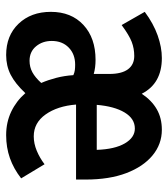

<svg xmlns="http://www.w3.org/2000/svg" viewBox="20 -570 559 640"><g transform="rotate(90 300.0 -249.5)"><path d="M163 10Q98 10 58.5 -31.5Q19 -73 19 -139Q19 -207 62.5 -247.5Q106 -288 179 -288Q205 -288 226 -282V-334Q226 -375 210.5 -396Q195 -417 166 -417Q141 -417 119 -408.5Q97 -400 63 -375L19 -452Q58 -481 97.5 -495Q137 -509 173 -509Q258 -509 292 -442Q314 -475 343.5 -492Q373 -509 412 -509Q460 -509 497.5 -478Q535 -447 556.5 -390.5Q578 -334 578 -255V-223H328Q333 -161 361 -121.5Q389 -82 434 -82Q458 -82 482 -92Q506 -102 527 -118L574 -40Q542 -15 506.5 -2.5Q471 10 430 10Q387 10 351.5 -7Q316 -24 290 -54Q258 -20 228.5 -5Q199 10 163 10ZM329 -292H479Q477 -352 457.5 -385.5Q438 -419 408 -419Q375 -419 354.5 -385Q334 -351 329 -292ZM182 -68Q203 -68 220.5 -77.5Q238 -87 256 -107Q246 -130 239 -157Q232 -184 230 -214Q221 -218 213 -219Q205 -220 195 -220Q160 -220 138 -198.5Q116 -177 116 -142Q116 -111 134 -89.5Q152 -68 182 -68Z"/></g></svg>

Font: Red Hat Mono SemiBold
Style: Regular
Weight: 600
Monospace: yes
Designer: Pentagram, MCKL
Foundry: Pentagram, MCKL
Version: Version 1.023